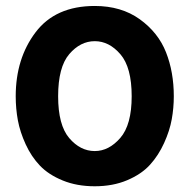

<svg xmlns="http://www.w3.org/2000/svg" viewBox="-20 -613 641 650"><path d="M176.8 -287.1Q176.8 -189.5 214.4 -145.5Q252 -101.6 300.8 -101.6Q348.6 -101.6 387.2 -146Q425.8 -190.4 425.8 -287.1Q425.8 -384.8 387.7 -429.2Q349.6 -473.6 300.8 -473.6Q252 -473.6 214.4 -429.7Q176.8 -385.7 176.8 -287.1ZM33.2 -287.1Q33.2 -415 100.6 -503.9Q168 -592.8 300.8 -592.8Q390.6 -592.8 453.1 -547.9Q515.6 -502.9 542 -436Q568.4 -369.1 568.4 -287.1Q568.4 -248 561.5 -209.5Q554.7 -170.9 535.6 -128.9Q516.6 -86.9 487.8 -55.2Q459 -23.4 410.6 -2.9Q362.3 17.6 300.8 17.6Q240.2 17.6 192.4 -2Q144.5 -21.5 115.2 -52.2Q85.9 -83 66.9 -124.5Q47.9 -166 40.5 -205.6Q33.2 -245.1 33.2 -287.1Z"/></svg>

Font: Gothic A1 ExtraBold
Style: Regular
Weight: 800
Designer: HanYang I&C Co.,Ltd.
Foundry: HanYang I&C Co.,Ltd.
Version: Version 2.50